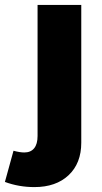

<svg xmlns="http://www.w3.org/2000/svg" viewBox="-83 -561 415 782"><path d="M16 60Q42 60 56 43Q70 26 70 -7V-541H248V20Q248 104 196.5 152.5Q145 201 57 201Q-6 201 -63 180L-28 53Q-2 60 16 60Z"/></svg>

Font: Montserrat V1
Style: Bold
Weight: 700
Designer: Julieta Ulanovsky
Foundry: Julieta Ulanovsky
Version: Version 6.001